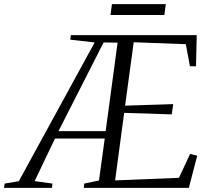

<svg xmlns="http://www.w3.org/2000/svg" viewBox="-100 -914 1024 934"><path d="M-80.5 0 -77.5 -21 -8.5 -32.5 360.5 -707.5 242 -721 244.5 -743H857L853.5 -591.5H824L804 -699L550.5 -708.5L508.5 -400L742.5 -407.5L735.5 -357.5L504 -365L460 -36.5L770.5 -49L825 -165.5L859.5 -156.5L818.5 0H307.5L310 -21L381.5 -36L409.5 -240H167.5L68.5 -33L155 -21L153 0ZM184.5 -276H414L472 -706.5L404 -707.5ZM444.5 -894H706.5L699.5 -841H437.5Z"/></svg>

Font: Merriweather 120pt Light
Style: Italic
Weight: 300
Italic angle: -7.8°
Version: Version 2.101